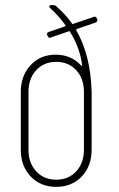

<svg xmlns="http://www.w3.org/2000/svg" viewBox="-20 -720 462 748"><path d="M277 -602Q333 -506 337 -362V-327V-250V-137Q337 -73 298.5 -32.5Q260 8 199 8Q138 8 99.5 -32.5Q61 -73 61 -137V-362Q61 -425 99 -466Q137 -507 197 -507Q257 -507 296 -465Q298 -463 299.5 -463.5Q301 -464 300 -466Q292 -532 253 -596Q251 -600 248 -598L178 -574Q177 -573 174 -573Q168 -573 166 -579Q165 -580 165 -582L164 -583L163 -587Q163 -593 171 -596L233 -617Q237 -619 235 -622Q207 -660 176 -688Q172 -692 172 -695Q172 -700 179 -700H188Q195 -700 198 -697Q198 -697 202 -693Q238 -661 260 -629Q262 -625 265 -627L345 -654L349 -655Q355 -655 358 -647L359 -644V-641Q359 -635 352 -632L279 -607Q276 -605 277 -602ZM199 -479Q151 -479 121 -446.5Q91 -414 91 -362V-137Q91 -85 121 -52.5Q151 -20 199 -20Q247 -20 277 -52.5Q307 -85 307 -137V-362Q307 -414 277 -446.5Q247 -479 199 -479Z"/></svg>

Font: Barlow Condensed Thin
Style: Regular
Weight: 250
Width: 3
Designer: Jeremy Tribby
Foundry: Tribby Type
Version: Version 1.408